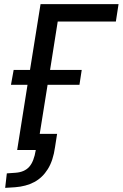

<svg xmlns="http://www.w3.org/2000/svg" viewBox="-20 -725 593 928"><path d="M5 183 13 113 55 110Q98 107 121 81.5Q144 56 153 0H63L113 -315H33L46 -387H125L176 -705H553L540 -621H259L222 -387H375L364 -315H210L172 -78H256L246 -14Q237 51 211 92.5Q185 134 145.5 155Q106 176 53 180Z"/></svg>

Font: Nunito Sans 10pt Condensed SemiBold
Style: Italic
Weight: 600
Width: 3
Italic angle: -9°
Designer: Vernon Adams
Foundry: Vernon Adams
Version: Version 3.101;gftools[0.9.27]